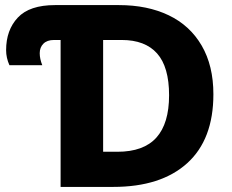

<svg xmlns="http://www.w3.org/2000/svg" viewBox="-20 -734 913 754"><path d="M218 -577H192Q165 -577 150.5 -562.5Q136 -548 136 -525Q136 -503 146 -478H17Q4 -507 4 -537Q4 -616 50 -665Q96 -714 196 -714H447Q559 -714 642.5 -674Q726 -634 772 -555Q818 -476 818 -364Q818 -186 715 -93Q612 0 425 0H218ZM441 -138Q544 -138 594 -193.5Q644 -249 644 -360Q644 -471 597 -524Q550 -577 458 -577H385V-138Z"/></svg>

Font: Noto Sans UI ExtraBold
Style: Regular
Weight: 800
Designer: Monotype Design Team
Foundry: Monotype Imaging Inc.
Version: Version 1.001